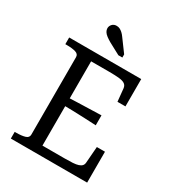

<svg xmlns="http://www.w3.org/2000/svg" viewBox="-213 -1042 1068 1168"><g transform="rotate(30 320.5 -458.0)"><path d="M581 -217V0H45V-47H56Q93 -47 117 -54Q141 -61 141 -83V-627Q141 -649 117 -656Q93 -663 56 -663H45V-710H551V-518H495L486 -608Q484 -626 471 -635.5Q458 -645 431 -648Q404 -651 361 -651H233V-391Q260 -392 287 -393Q328 -394 369.5 -395.5Q411 -397 452 -398V-328Q411 -330 370 -332L287 -335Q260 -335 233 -336V-59H390Q422 -59 445.5 -60.5Q469 -62 484 -67Q499 -72 506.5 -80.5Q514 -89 515 -102L524 -217ZM322 -875Q313 -888 303 -897Q293 -906 283 -911Q273 -916 260 -916Q241 -916 229.5 -903.5Q218 -891 218 -875Q218 -863 225 -851.5Q232 -840 245.5 -830Q259 -820 276 -810L358 -766H386V-788Z"/></g></svg>

Font: Roboto Serif 20pt
Style: Regular
Weight: 400
Designer: Greg Gazdowicz
Foundry: Commercial Type
Version: Version 1.008